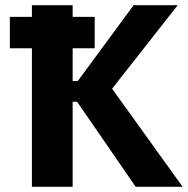

<svg xmlns="http://www.w3.org/2000/svg" viewBox="-20 -720 726 740"><path d="M18 -534H103V0H260V-328H277L503 0H684L412 -378L665 -700H495L280 -408H260V-534H345V-655H260V-700H103V-655H18Z"/></svg>

Font: Fixel Display Bold
Style: Bold
Weight: 700
Designer: AlfaBravo + MacPaw
Foundry: Kyrylo Tkachov, Marchela Mozhyna, Serhii Makarenko, Maria Weinstein, Zakhar Kryvoshyya
Version: Version 1.211